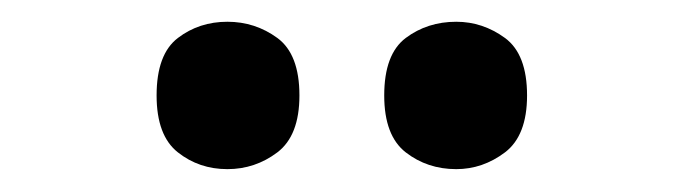

<svg xmlns="http://www.w3.org/2000/svg" viewBox="-20 -774 617 173"><path d="M391.1 -621.6Q365.1 -621.6 345.6 -636.7Q326.2 -651.8 326.2 -688Q326.2 -725.2 345.6 -739.8Q365.1 -754.4 391.1 -754.4Q415 -754.4 435 -739.8Q454.9 -725.2 454.9 -688Q454.9 -651.8 435 -636.7Q415 -621.6 391.1 -621.6ZM184.9 -621.6Q159.4 -621.6 140.3 -636.7Q121.1 -651.8 121.1 -688Q121.1 -725.2 140.3 -739.8Q159.4 -754.4 184.9 -754.4Q209.9 -754.4 229.9 -739.8Q249.8 -725.2 249.8 -688Q249.8 -651.8 229.9 -636.7Q209.9 -621.6 184.9 -621.6Z"/></svg>

Font: Noto Serif Malayalam
Style: Regular
Weight: 400
Designer: Indian type Foundry, Jelle Bosma, Monotype Design Team
Foundry: Monotype Imaging Inc.
Version: Version 2.103